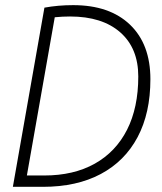

<svg xmlns="http://www.w3.org/2000/svg" viewBox="-20 -723 626 743"><path d="M29.8 0 151.9 -693.4Q204.6 -703.1 263.2 -703.1Q404.3 -703.1 483.2 -627.4Q562 -551.8 562 -416.5Q562 -285.6 512.5 -192.4Q462.9 -99.1 369.9 -49.6Q276.9 0 146 0ZM84 -43.9H150.9Q265.1 -43.9 346.7 -89.6Q428.2 -135.3 471.7 -220.9Q515.1 -306.6 515.1 -427.2Q515.1 -536.6 445.3 -597.9Q375.5 -659.2 251 -659.2Q221.7 -659.2 191.9 -656.2Z"/></svg>

Font: Cascadia Code ExtraLight
Style: Italic
Weight: 200
Italic angle: -10°
Monospace: yes
Designer: Aaron Bell
Foundry: Saja Typeworks
Version: Version 2404.023; ttfautohint (v1.8.4)